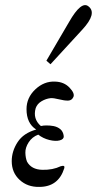

<svg xmlns="http://www.w3.org/2000/svg" viewBox="-20 -728 380 753"><path d="M178 -343Q160 -341 143 -331Q126 -321 120 -304Q108 -262 140 -234H143Q146 -235 150.5 -235.5Q155 -236 162 -236Q169 -236 176 -235.5Q183 -235 190.5 -233.5Q198 -232 204.5 -229Q211 -226 216.5 -221.5Q222 -217 225.5 -210Q229 -203 230 -194Q231 -182 214.5 -177.5Q198 -173 173.5 -179Q149 -185 130 -200Q106 -191 92.5 -170Q79 -149 79.5 -129Q80 -109 86 -94Q103 -63 146 -62Q187 -61 218 -76Q228 -79 231 -76.5Q234 -74 232 -68Q209 5 134 5Q88 6 57 -22.5Q26 -51 26 -96Q26 -135 49 -170.5Q72 -206 122 -220Q84 -244 84 -300Q84 -345 118.5 -377.5Q153 -410 196 -408Q231 -407 252.5 -384.5Q274 -362 268 -348Q262 -334 247.5 -333.5Q233 -333 211.5 -338.5Q190 -344 178 -343ZM327 -703Q362 -676 303 -612L178 -476L162 -490L251 -642Q299 -726 327 -703Z"/></svg>

Font: GFS BodoniClassic
Style: Regular
Weight: 400
Designer: George D. Matthiopoulos
Foundry: George D. Matthiopoulos
Version: Macromedia Fontographer 4.1.5 140901